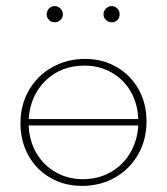

<svg xmlns="http://www.w3.org/2000/svg" viewBox="-20 -605 547 629"><path d="M133 -558Q133 -569 140.5 -577Q148 -585 159 -585Q170 -585 178 -577Q186 -569 186 -558Q186 -547 178 -539.5Q170 -532 159 -532Q148 -532 140.5 -539.5Q133 -547 133 -558ZM319 -558Q319 -569 327 -577Q335 -585 346 -585Q357 -585 364.5 -577Q372 -569 372 -558Q372 -547 364.5 -539.5Q357 -532 346 -532Q335 -532 327 -539.5Q319 -547 319 -558ZM460 -208Q460 -147 432.5 -99Q405 -51 357 -23.5Q309 4 249 4Q191 4 145 -22.5Q99 -49 73 -96Q47 -143 47 -201Q47 -261 74.5 -309Q102 -357 150.5 -384.5Q199 -412 259 -412Q316 -412 362 -385.5Q408 -359 434 -312.5Q460 -266 460 -208ZM74 -215H433Q431 -266 408 -305.5Q385 -345 345.5 -367.5Q306 -390 257 -390Q180 -390 129.5 -341Q79 -292 74 -215ZM433 -194H74Q76 -143 99.5 -103Q123 -63 163 -40.5Q203 -18 251 -18Q302 -18 342.5 -41Q383 -64 406.5 -104Q430 -144 433 -194Z"/></svg>

Font: Ysabeau Infant Extralight
Style: Regular
Weight: 200
Designer: Christian Thalmann (Catharsis Fonts)
Version: Version 0.003